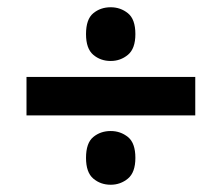

<svg xmlns="http://www.w3.org/2000/svg" viewBox="-20 -588 610 529"><path d="M285 -420Q257 -420 237 -437Q217 -454 217 -494Q217 -535 237 -551.5Q257 -568 285 -568Q312 -568 332.5 -551.5Q353 -535 353 -494Q353 -454 332.5 -437Q312 -420 285 -420ZM53 -376H518V-270H53ZM285 -79Q257 -79 237 -96Q217 -113 217 -153Q217 -194 237 -210.5Q257 -227 285 -227Q312 -227 332.5 -210.5Q353 -194 353 -153Q353 -113 332.5 -96Q312 -79 285 -79Z"/></svg>

Font: Noto Sans Devanagari UI
Style: Bold
Weight: 700
Designer: Jelle Bosma - Monotype Design Team
Foundry: Monotype Imaging Inc.
Version: Version 2.004; ttfautohint (v1.8.4.7-5d5b)